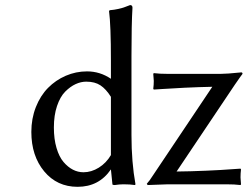

<svg xmlns="http://www.w3.org/2000/svg" viewBox="-20 -718 965 748"><path d="M315.9 -399.9Q295.4 -399.9 274.7 -390.4Q253.9 -380.9 234.1 -361.1Q214.4 -341.3 202.1 -304.9Q189.9 -268.6 189.9 -221.2Q189.9 -176.3 200.2 -141.6Q210.4 -106.9 227.5 -86.9Q244.6 -66.9 264.2 -56.9Q283.7 -46.9 305.2 -46.9Q335.9 -46.9 365 -64.9Q394 -83 412.1 -113.8V-340.8Q393.1 -371.1 371.3 -385.5Q349.6 -399.9 315.9 -399.9ZM318.8 -439.9Q369.6 -439.9 412.1 -411.1V-481Q412.1 -621.1 404.8 -674.8L407.2 -678.2Q425.3 -679.7 440.4 -683.1Q455.6 -686.5 462.4 -689Q469.2 -691.4 486.8 -698.2Q496.1 -698.2 496.1 -688Q492.2 -626 492.2 -499V-191.9Q492.2 -85.9 507.8 0L505.9 2.9Q486.3 0 460.9 0Q446.3 0 426.8 2.9Q418 2.9 418 0L412.1 -58.1Q365.7 9.8 282.2 9.8Q202.1 9.8 152.1 -50.5Q102.1 -110.8 102.1 -204.1Q102.1 -255.9 119.6 -300.5Q137.2 -345.2 167 -375.5Q196.8 -405.8 236.3 -422.9Q275.9 -439.9 318.8 -439.9ZM838.9 -430.2Q851.6 -430.2 870.6 -431.6Q889.6 -433.1 904.1 -434.6Q918.5 -436 919.9 -436Q924.8 -436 924.8 -430.2Q919.9 -424.3 895 -388.2L668 -49.8Q721.2 -50.3 783.4 -53Q845.7 -55.7 881.3 -58.6L917 -61L918.9 -58.1Q917 -42.5 917 -26.9Q917 -26.4 918.9 0L917 2.9Q894.5 0 860.8 0H634.8L555.2 2.9L551.8 -2Q563 -14.2 574.2 -32.2L807.1 -379.9Q755.9 -378.9 699 -376.2Q642.1 -373.5 610.4 -371.1L579.1 -369.1L577.1 -372.1Q579.1 -387.7 579.1 -402.8Q579.1 -403.8 577.1 -430.2L579.1 -433.1Q601.6 -430.2 634.8 -430.2Z"/></svg>

Font: Linear Smooth
Style: Regular
Weight: 400
Designer: Philipp H. Poll, Flanker
Foundry: Philipp H. Poll, reworked by Flanker
Version: Version 1.061 | FøM Fix